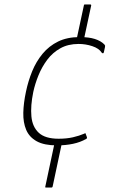

<svg xmlns="http://www.w3.org/2000/svg" viewBox="-20 -728 519 865"><path d="M237 -73Q179 -73 145.5 -91.5Q112 -110 98 -143Q84 -176 85 -220Q86 -264 97 -315Q107 -363 125 -407Q143 -451 172 -486Q201 -521 242 -541Q283 -561 340 -561Q380 -561 407 -552.5Q434 -544 450 -528Q453 -524 453.5 -522.5Q454 -521 453 -516L448 -493Q447 -488 443.5 -488Q440 -488 438 -491Q426 -510 396 -520Q366 -530 334 -530Q287 -530 252 -510.5Q217 -491 193 -459Q169 -427 153.5 -389Q138 -351 130 -314Q117 -251 121.5 -203.5Q126 -156 155 -129.5Q184 -103 244 -103Q280 -103 308.5 -109.5Q337 -116 360 -126Q366 -130 366 -125L372 -109Q372 -103 368 -102Q342 -87 308.5 -80Q275 -73 237 -73ZM260 -89 217 113Q216 115 215 116Q214 117 212 117H187Q185 117 184 116Q183 115 184 113L227 -89ZM323 -541 358 -704Q358 -706 359 -707Q360 -708 362 -708H387Q389 -708 390 -707Q391 -706 391 -704L356 -541Z"/></svg>

Font: Glory Thin Thin
Style: Italic
Weight: 250
Italic angle: -12°
Version: Version 1.011